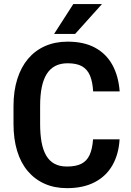

<svg xmlns="http://www.w3.org/2000/svg" viewBox="-20 -929 652 958"><path d="M444.3 -233.9H576.7Q572.3 -159.2 541 -104.5Q509.8 -49.8 452.6 -20Q395.5 9.8 314.5 9.8Q252 9.8 202.6 -12.2Q153.3 -34.2 118.4 -75.4Q83.5 -116.7 65.4 -176.3Q47.4 -235.8 47.4 -311V-399.4Q47.4 -474.6 66.2 -534.4Q85 -594.2 120.1 -635.7Q155.3 -677.2 205.3 -699.2Q255.4 -721.2 317.4 -721.2Q398.9 -721.2 454.6 -690.9Q510.3 -660.6 540.8 -605Q571.3 -549.3 577.1 -473.1H444.8Q441.9 -522 428.7 -552.7Q415.5 -583.5 388.9 -598.4Q362.3 -613.3 317.4 -613.3Q282.2 -613.3 256.3 -600.1Q230.5 -586.9 213.6 -560.5Q196.8 -534.2 188.5 -494.4Q180.2 -454.6 180.2 -400.4V-311Q180.2 -258.8 187.5 -219.2Q194.8 -179.7 210.7 -152.6Q226.6 -125.5 252 -111.8Q277.3 -98.1 314.5 -98.1Q358.4 -98.1 385.7 -111.8Q413.1 -125.5 427 -155.5Q440.9 -185.5 444.3 -233.9ZM250 -759.8 345.7 -908.7H488.8L355 -759.8Z"/></svg>

Font: Roboto SemiCondensed SemiBold
Style: Regular
Weight: 600
Width: 4
Designer: Christian Robertson
Foundry: Google
Version: Version 3.009; 2024